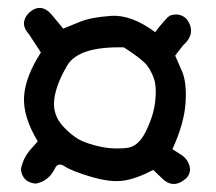

<svg xmlns="http://www.w3.org/2000/svg" viewBox="-20 -587 540 479"><path d="M51.8 -554.7Q82 -582 109.4 -549.8L137.7 -515.6Q152.3 -521.5 179.7 -532.7Q207 -543.9 257.3 -547.4Q307.6 -550.8 367.2 -506.8Q391.6 -539.1 403.3 -547.9Q427.7 -556.6 445.3 -540Q471.7 -504.9 436.5 -473.6L417 -448.2Q421.9 -437.5 434.1 -409.2Q446.3 -380.9 442.9 -330.1Q439.5 -279.3 410.2 -214.8L431.6 -201.2Q451.2 -188.5 454.1 -166Q454.1 -149.4 441.4 -139.6Q410.2 -114.3 381.8 -144.5L362.3 -163.1Q319.3 -140.6 287.1 -136.2Q254.9 -131.8 207 -146Q159.2 -160.2 141.6 -171.9Q124 -183.6 116.2 -165Q100.6 -134.8 69.3 -128.9Q36.1 -131.8 32.2 -164.1Q37.1 -193.4 58.6 -216.8L74.2 -234.4Q37.1 -295.9 40 -345.7Q43 -395.5 82 -456.1L52.7 -501Q27.3 -528.3 51.8 -554.7ZM289.1 -468.8Q175.8 -471.7 147.5 -423.3Q119.1 -375 115.2 -337.4Q111.3 -299.8 137.7 -271.5Q164.1 -243.2 189 -233.4Q213.9 -223.6 240.2 -219.2Q266.6 -214.8 295.9 -217.8Q325.2 -220.7 344.2 -259.8Q363.3 -298.8 367.2 -334Q371.1 -369.1 364.7 -388.7Q358.4 -408.2 347.2 -423.3Q335.9 -438.5 289.1 -468.8Z"/></svg>

Font: NaikaiFont
Style: Regular
Weight: 400
Version: Version 1.67